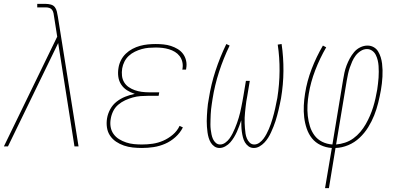

<svg xmlns="http://www.w3.org/2000/svg" viewBox="-28 -755 2048 990"><path d="M-8 0 267 -566 251 -668Q250 -677 248 -686.5Q246 -696 241 -703.5Q236 -711 227 -714Q218 -717 208 -717H164V-735H208Q221 -735 234 -731.5Q247 -728 254.5 -718.5Q262 -709 265 -696Q268 -683 270 -671L283 -590L377 0H356L272 -533L13 0Z M704 8Q680 8 656.5 5.5Q633 3 611 -4.5Q589 -12 570.5 -24.5Q552 -37 539.5 -55.5Q527 -74 523.5 -97.5Q520 -121 524 -145Q528 -169 540.5 -192Q553 -215 573.5 -231Q594 -247 618 -256.5Q642 -266 667 -271Q645 -278 627 -289.5Q609 -301 597 -319Q585 -337 582 -359.5Q579 -382 583 -405Q586 -425 595.5 -444Q605 -463 620.5 -478Q636 -493 655 -503Q674 -513 694 -518.5Q714 -524 734.5 -526Q755 -528 775 -528Q795 -528 815 -526Q835 -524 853.5 -518Q872 -512 888.5 -502Q905 -492 916 -477Q927 -462 931.5 -442.5Q936 -423 932 -402Q932 -401 932 -399.5Q932 -398 931 -396H912Q912 -397 912.5 -398.5Q913 -400 913 -401Q916 -419 912 -436Q908 -453 898 -466Q888 -479 874 -487.5Q860 -496 843.5 -501Q827 -506 809.5 -508Q792 -510 775 -510Q757 -510 739 -508.5Q721 -507 703 -502Q685 -497 667.5 -488.5Q650 -480 636 -467Q622 -454 613.5 -437Q605 -420 602 -402Q599 -383 601 -364.5Q603 -346 612 -331Q621 -316 635.5 -306Q650 -296 667 -290Q684 -284 702.5 -281.5Q721 -279 740 -279H793L790 -261H737Q717 -261 697 -259.5Q677 -258 657 -252.5Q637 -247 617.5 -238Q598 -229 581.5 -215Q565 -201 555.5 -181.5Q546 -162 543 -142Q539 -121 542.5 -100.5Q546 -80 557.5 -64Q569 -48 586 -37.5Q603 -27 622.5 -20.5Q642 -14 662.5 -12Q683 -10 704 -10Q732 -10 759.5 -14Q787 -18 813.5 -29.5Q840 -41 863 -60.5Q886 -80 898 -106L915 -98Q901 -70 876.5 -48Q852 -26 823 -13.5Q794 -1 764 3.5Q734 8 704 8Z M1281 8Q1265 8 1253.5 -0.5Q1242 -9 1235 -21Q1228 -33 1224.5 -47Q1221 -61 1219 -75.5Q1217 -90 1216.5 -105Q1216 -120 1216 -135Q1211 -120 1205.5 -105Q1200 -90 1193.5 -75.5Q1187 -61 1178.5 -47Q1170 -33 1159.5 -21Q1149 -9 1134 -0.5Q1119 8 1104 8Q1089 8 1077.5 0Q1066 -8 1059 -19.5Q1052 -31 1048 -44.5Q1044 -58 1042 -72.5Q1040 -87 1039 -101.5Q1038 -116 1038 -130.5Q1038 -145 1039 -159.5Q1040 -174 1041 -189Q1042 -204 1044 -218.5Q1046 -233 1049 -248Q1060 -319 1083 -389.5Q1106 -460 1139 -528L1156 -520Q1124 -454 1101.5 -384.5Q1079 -315 1068 -245Q1066 -232 1064 -218.5Q1062 -205 1060.5 -192Q1059 -179 1058.5 -166Q1058 -153 1057.5 -139.5Q1057 -126 1057 -113Q1057 -100 1058.5 -87.5Q1060 -75 1062.5 -62.5Q1065 -50 1070 -38.5Q1075 -27 1084.5 -18.5Q1094 -10 1107 -10Q1121 -10 1134 -19.5Q1147 -29 1155.5 -41Q1164 -53 1171 -66.5Q1178 -80 1183.5 -93.5Q1189 -107 1194 -120.5Q1199 -134 1203 -148Q1207 -162 1210.5 -176Q1214 -190 1216.5 -204Q1219 -218 1222 -232Q1225 -246 1227 -260L1240 -338H1260L1247 -260Q1244 -246 1242 -232Q1240 -218 1238.5 -204Q1237 -190 1235.5 -176Q1234 -162 1233.5 -148Q1233 -134 1233.5 -120.5Q1234 -107 1235 -93.5Q1236 -80 1238 -66.5Q1240 -53 1245 -41Q1250 -29 1259.5 -19.5Q1269 -10 1283 -10Q1283 -10 1283 -10Q1283 -10 1283 -10Q1297 -10 1309.5 -19Q1322 -28 1330.5 -39.5Q1339 -51 1346 -64Q1353 -77 1358.5 -90Q1364 -103 1368.5 -116Q1373 -129 1377 -142.5Q1381 -156 1384.5 -169.5Q1388 -183 1391 -196.5Q1394 -210 1396.5 -223.5Q1399 -237 1402 -250Q1413 -320 1413.5 -389.5Q1414 -459 1404 -525L1424 -528Q1434 -460 1433.5 -389.5Q1433 -319 1421 -248Q1418 -233 1415 -218.5Q1412 -204 1408.5 -189Q1405 -174 1401 -159.5Q1397 -145 1392.5 -130.5Q1388 -116 1382 -101.5Q1376 -87 1369.5 -72.5Q1363 -58 1354.5 -44.5Q1346 -31 1335 -19.5Q1324 -8 1310 0Q1296 8 1281 8Z M1648 215 1683 8Q1652 6 1625 -7Q1598 -20 1580.5 -42Q1563 -64 1553.5 -92Q1544 -120 1540.5 -150Q1537 -180 1538.5 -211Q1540 -242 1545 -273Q1555 -337 1579 -399.5Q1603 -462 1637 -520L1654 -511Q1621 -454 1597.5 -393Q1574 -332 1564 -271Q1559 -242 1557.5 -213.5Q1556 -185 1559 -157.5Q1562 -130 1570 -104Q1578 -78 1593.5 -57Q1609 -36 1633 -24Q1657 -12 1686 -10L1741 -343Q1744 -362 1748 -380.5Q1752 -399 1759 -417.5Q1766 -436 1775.5 -453.5Q1785 -471 1798 -486.5Q1811 -502 1829.5 -511Q1848 -520 1867 -520Q1884 -520 1898.5 -512Q1913 -504 1921.5 -490Q1930 -476 1935 -460Q1940 -444 1942 -427.5Q1944 -411 1944.5 -394Q1945 -377 1944 -359.5Q1943 -342 1941 -324.5Q1939 -307 1936 -290Q1930 -257 1922 -224.5Q1914 -192 1901.5 -160.5Q1889 -129 1870.5 -99Q1852 -69 1826 -44.5Q1800 -20 1767.5 -6.5Q1735 7 1702 8L1668 215ZM1705 -10Q1728 -12 1751 -19.5Q1774 -27 1794 -41.5Q1814 -56 1830 -75Q1846 -94 1858 -115Q1870 -136 1879.5 -158Q1889 -180 1896 -202.5Q1903 -225 1908 -247.5Q1913 -270 1917 -293Q1919 -308 1921 -323.5Q1923 -339 1924 -354.5Q1925 -370 1925 -385Q1925 -400 1924 -415Q1923 -430 1919.5 -444.5Q1916 -459 1909.5 -472Q1903 -485 1891 -493.5Q1879 -502 1864 -502Q1847 -502 1831.5 -492Q1816 -482 1805.5 -468Q1795 -454 1788 -438Q1781 -422 1775.5 -406Q1770 -390 1766.5 -373.5Q1763 -357 1760 -340Z"/></svg>

Font: Iosevka SS04 Thin
Style: Italic
Weight: 100
Italic angle: -9°
Monospace: yes
Designer: Belleve Invis
Foundry: Belleve Invis
Version: Version 19.0.0; ttfautohint (v1.8.4)